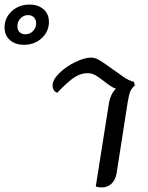

<svg xmlns="http://www.w3.org/2000/svg" viewBox="-176 -814 646 840"><path d="M414 -440Q401 -430 394.5 -415Q388 -400 383 -369L334 -55Q329 -27 312 -10.5Q295 6 269 6Q255 6 243 2L301 -365Q308 -403 331 -426Q317 -431 307 -438L254 -477Q240 -487 229 -490.5Q218 -494 207 -494Q178 -494 150 -476Q122 -458 74 -408Q54 -417 54 -440Q54 -465 83.5 -494Q113 -523 153.5 -542.5Q194 -562 222 -562Q236 -562 250 -555.5Q264 -549 286 -533L361 -480Q389 -460 410 -456ZM-156 -694Q-156 -736 -124.5 -765Q-93 -794 -47 -794Q-9 -794 14.5 -773.5Q38 -753 38 -718Q38 -676 6.5 -647Q-25 -618 -71 -618Q-109 -618 -132.5 -638.5Q-156 -659 -156 -694ZM-18 -712Q-18 -729 -28 -738.5Q-38 -748 -53 -748Q-73 -748 -86.5 -733.5Q-100 -719 -100 -699Q-100 -683 -90.5 -673.5Q-81 -664 -65 -664Q-45 -664 -31.5 -678Q-18 -692 -18 -712Z"/></svg>

Font: Thasadith
Style: Bold Italic
Weight: 700
Italic angle: -9°
Designer: Cadson Demak Co.,Ltd.
Foundry: Cadson Demak Co.,Ltd.
Version: Version 1.000; ttfautohint (v1.6)